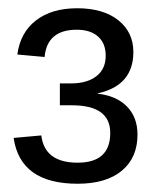

<svg xmlns="http://www.w3.org/2000/svg" viewBox="-20 -714 373 465"><path d="M313 -388Q313 -332 275 -300.5Q237 -269 168 -269Q29 -269 13 -380L80 -386Q88 -320 168 -320Q247 -320 247 -392Q247 -459 154 -459H125V-512H152Q191 -512 213.5 -529.5Q236 -547 236 -579Q236 -609 217.5 -625.5Q199 -642 166 -642Q94 -642 88 -576L22 -582Q29 -635 67 -664.5Q105 -694 167 -694Q230 -694 266.5 -665Q303 -636 303 -588Q303 -507 217 -488V-487Q262 -482 287.5 -456Q313 -430 313 -388Z"/></svg>

Font: Libra Sans
Style: Regular
Weight: 400
Foundry: Context Ltd
Version: Version 1.002